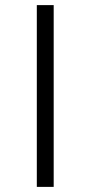

<svg xmlns="http://www.w3.org/2000/svg" viewBox="-20 -664 353 751"><path d="M124 67V-644H190V67Z"/></svg>

Font: Aikya Medium
Style: Regular
Weight: 500
Designer: Neelakash Kshetrimayum (Latin subset based on Merriweather by Eben Sorkin)
Foundry: Brand New Type
Version: Version 1.00 b005